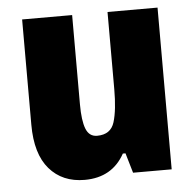

<svg xmlns="http://www.w3.org/2000/svg" viewBox="-45 -598 661 654"><g transform="rotate(-5 285.5 -271.5)"><path d="M517 -553V0H385L365 -68H356Q313 10 219 10Q143 10 98.5 -41.5Q54 -93 54 -193V-553H225V-248Q225 -192 236 -164Q247 -136 274 -136Q321 -136 333.5 -177Q346 -218 346 -289V-553Z"/></g></svg>

Font: Noto Sans Khmer UI Condensed Black
Style: Regular
Weight: 900
Width: 3
Designer: Danh Hong and the Monotype Design Team
Foundry: Monotype Imaging Inc.
Version: Version 2.002; ttfautohint (v1.8.4.7-5d5b)